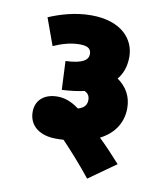

<svg xmlns="http://www.w3.org/2000/svg" viewBox="-82 -700 749 865"><g transform="rotate(10 292.5 -268.0)"><path d="M73 -589 118 -465C150 -479 191 -494 237 -494C266 -494 290 -488 290 -459C290 -432 266 -412 187 -409L193 -278C231 -280 265 -284 295 -291C311 -284 319 -272 319 -254C319 -232 308 -216 279 -208C240 -237 208 -245 180 -245C119 -245 81 -211 81 -158C81 -92 134 -57 204 -57C216 -57 228 -57 240 -58C285 -11 336 47 375 96L499 8C467 -28 433 -64 400 -96C467 -130 498 -185 498 -248C498 -300 475 -342 432 -372C453 -397 467 -431 467 -477C467 -557 405 -632 266 -632C192 -632 125 -611 73 -589Z"/></g></svg>

Font: Noto Sans Black
Style: Italic
Weight: 900
Italic angle: -12°
Designer: Monotype Design Team
Foundry: Monotype Imaging Inc.
Version: Version 2.013